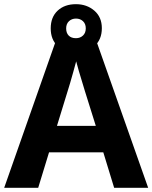

<svg xmlns="http://www.w3.org/2000/svg" viewBox="-20 -900 730 920"><path d="M527 0 475 -170H215L163 0H0L252 -717H437L690 0ZM387 -463Q382 -480 374 -506Q366 -532 358 -559Q350 -586 345 -606Q340 -586 331.5 -556.5Q323 -527 315.5 -500.5Q308 -474 304 -463L253 -297H439ZM344.1 -648Q290 -648 256.5 -679Q223 -710 223 -764Q223 -818 256.3 -849Q289.5 -880 343.9 -880Q396 -880 432 -849Q468 -818 468 -765.1Q468 -710 432.5 -679Q397 -648 344.1 -648ZM344 -717Q364 -717 377.5 -729.6Q391 -742.2 391 -764.1Q391 -786 377.6 -798.5Q364.2 -811 344.1 -811Q324 -811 310.5 -798.4Q297 -785.8 297 -763.9Q297 -742 309.2 -729.5Q321.3 -717 344 -717Z"/></svg>

Font: Noto Sans Sinhala
Style: Regular
Weight: 400
Designer: Jelle Bosma - Monotype Design Team
Foundry: Monotype Imaging Inc.
Version: Version 2.006